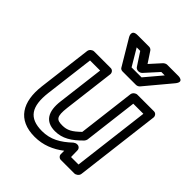

<svg xmlns="http://www.w3.org/2000/svg" viewBox="-216 -871 1036 1036"><g transform="rotate(45 302.0 -353.5)"><path d="M109 -183 144 -466H221L188 -198C177 -111 206 -62 280 -62C336 -62 379 -89 428 -139C432 -144 435 -149 436 -155L474 -466H551L497 -25H440L439 -75C439 -87 429 -97 417 -97H414C407 -97 399 -93 394 -89C343 -41 295 -13 230 -13C130 -13 95 -67 109 -183ZM59 -183C43 -51 93 37 224 37C288 37 342 14 390 -23V3C390 15 400 25 412 25H515C526 25 542 15 544 0L604 -491C605 -502 597 -516 582 -516H455C444 -516 429 -506 427 -491L387 -164C347 -125 323 -112 286 -112C243 -112 229 -123 238 -198L274 -491C275 -502 267 -516 252 -516H125C114 -516 99 -506 97 -491ZM329 -598 272 -694H299L348 -619C352 -613 361 -609 367 -609H371C379 -609 388 -614 392 -619L460 -694H486L405 -598ZM291 -558C294 -552 302 -548 310 -548H412C419 -548 428 -551 434 -558L556 -704C589 -744 541 -744 541 -744H454C448 -744 439 -740 433 -734L377 -672L336 -734C333 -739 325 -744 317 -744H229C180 -744 204 -704 204 -704Z"/></g></svg>

Font: Falling Sky
Style: ExtOuObl
Weight: 400
Designer: Paul D. Hunt
Foundry: Adobe Systems Incorporated
Version: Version 1.02